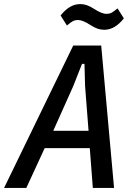

<svg xmlns="http://www.w3.org/2000/svg" viewBox="-54 -921 647 941"><path d="M401 0 386 -195H165L75 0H-34L305 -698H442L505 0ZM363 -499 360 -608H348L305 -499L207 -280H380ZM457 -775Q441 -775 425.5 -780Q410 -785 388 -799Q351 -823 328 -823Q314 -823 303.5 -817.5Q293 -812 274 -796L243 -845Q287 -901 339 -901Q355 -901 370.5 -896Q386 -891 408 -877Q445 -853 468 -853Q482 -853 492.5 -858.5Q503 -864 522 -880L553 -831Q509 -775 457 -775Z"/></svg>

Font: IBM Plex Sans Condensed Medium
Style: Italic
Weight: 500
Width: 3
Italic angle: -11°
Designer: Mike Abbink, Paul van der Laan, Pieter van Rosmalen
Foundry: Bold Monday
Version: Version 1.3